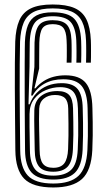

<svg xmlns="http://www.w3.org/2000/svg" viewBox="-20 -828 473 857"><path d="M218 8.8Q126 8.8 87.8 -30.6Q49.5 -70 48.5 -157.2Q47.8 -235.8 47.1 -304.9Q46.5 -374 46.2 -434.4Q46 -494.8 46.4 -546.6Q46.8 -598.5 48 -642.5Q50.2 -700 66.1 -736.6Q82 -773.2 117.8 -790.6Q153.5 -808 215.2 -808Q276 -808 312.4 -792.1Q348.8 -776.2 365.9 -741Q383 -705.8 385.5 -648Q386 -639 386.1 -626.8Q386.2 -614.5 386.2 -600.6Q386.2 -586.8 386.1 -573.1Q386 -559.5 385.5 -548.2H364Q364.5 -559 364.6 -572.6Q364.8 -586.2 364.8 -600.2Q364.8 -614.2 364.6 -626.6Q364.5 -639 364 -647.2Q361.8 -699.2 346.8 -730.6Q331.8 -762 300 -776.2Q268.2 -790.5 215.2 -790.5Q161.8 -790.5 130.6 -774.9Q99.5 -759.2 85.6 -726.5Q71.8 -693.8 69.5 -642Q68.5 -595.2 68 -542.4Q67.5 -489.5 67.8 -429.5Q68 -369.5 68.6 -301.8Q69.2 -234 70.2 -157.5Q71 -80.5 104 -44.6Q137 -8.8 218 -8.8Q294 -8.8 330.1 -42.9Q366.2 -77 370.2 -158.8Q371.8 -192 372.2 -219.9Q372.8 -247.8 372.2 -277.2Q371.8 -306.8 371 -344.8Q369.5 -413.2 344.9 -443.8Q320.2 -474.2 262.5 -474.2Q238.2 -474.2 217.5 -469.4Q196.8 -464.5 179.6 -455.1Q162.5 -445.8 148.9 -432.2Q135.2 -418.8 125.5 -401.5H119.2L133.5 -529.2Q133.8 -542 133.8 -561.2Q133.8 -580.5 133.9 -601.1Q134 -621.8 134.2 -638.5Q136.2 -693 153.8 -715.4Q171.2 -737.8 215.2 -737.8Q259.2 -737.8 278.1 -718Q297 -698.2 299 -649Q299.5 -640.2 299.6 -628.1Q299.8 -616 299.8 -602.1Q299.8 -588.2 299.6 -574.4Q299.5 -560.5 299 -548.2H277.5Q278 -560 278.1 -573.9Q278.2 -587.8 278.2 -601.8Q278.2 -615.8 278 -628Q277.8 -640.2 277.2 -648.5Q275.8 -688.2 262.1 -704.2Q248.5 -720.2 215.2 -720.2Q181.8 -720.2 169.2 -701.6Q156.8 -683 155.5 -638Q155.2 -622.2 155.1 -601.6Q155 -581 154.9 -560.1Q154.8 -539.2 154.8 -522.2L133.5 -433.8H138.2Q154.5 -453 174.9 -466Q195.2 -479 219.6 -485.4Q244 -491.8 272 -491.8Q335 -491.8 363 -457.8Q391 -423.8 392.5 -345.2Q393.2 -311.8 393.8 -282.6Q394.2 -253.5 393.9 -223.8Q393.5 -194 392 -157.8Q387.5 -66.5 345.9 -28.9Q304.2 8.8 218 8.8ZM218 -26.5Q150 -26.5 121.2 -57.6Q92.5 -88.8 91.8 -157.8Q91.5 -193.5 91.1 -236.6Q90.8 -279.8 90.5 -325Q90.2 -370.2 90.2 -412.9Q90.2 -455.5 90.2 -491Q90.2 -526.5 90.2 -549.5Q90.5 -562.2 90.5 -576.6Q90.5 -591 90.6 -607.1Q90.8 -623.2 91.2 -640.8Q93.2 -686.8 104.9 -715.9Q116.5 -745 142.8 -759Q169 -773 215.2 -773Q283.8 -773 311.5 -744.1Q339.2 -715.2 342.2 -646.2Q342.8 -635 342.9 -617.6Q343 -600.2 342.9 -581.8Q342.8 -563.2 342.2 -548.2H320.8Q321.2 -559 321.4 -571.8Q321.5 -584.5 321.5 -597.9Q321.5 -611.2 321.2 -624.1Q321 -637 320.5 -647.8Q317.5 -705.8 294.4 -730.6Q271.2 -755.5 215.2 -755.5Q159 -755.5 137 -728.6Q115 -701.8 112.8 -639.5Q112.2 -616.8 112.2 -587.1Q112.2 -557.5 111.8 -532.2L107.2 -362.2H112Q123.2 -391.8 143.5 -412.9Q163.8 -434 192.1 -445.4Q220.5 -456.8 255.5 -456.8Q304.8 -456.8 326.5 -430.6Q348.2 -404.5 349.2 -344.5Q350.2 -308.2 350.6 -279.8Q351 -251.2 350.6 -223.1Q350.2 -195 348.8 -159.5Q345.2 -86.8 314 -56.6Q282.8 -26.5 218 -26.5ZM218 -44Q270 -44 297 -69.4Q324 -94.8 327 -160Q328.8 -195.8 329.1 -223.5Q329.5 -251.2 329 -279.4Q328.5 -307.5 327.8 -344.2Q326.5 -395 308.4 -417Q290.2 -439 248.2 -439Q216 -439 184.6 -425.9Q153.2 -412.8 132.6 -386.1Q112 -359.5 111.8 -319Q111.5 -286.5 111.8 -261.4Q112 -236.2 112.6 -212.1Q113.2 -188 113.5 -158Q114 -99.2 137.1 -71.6Q160.2 -44 218 -44ZM218 -61.5Q172.5 -61.5 154 -84.8Q135.5 -108 135 -158.2Q134.5 -202.2 133.4 -246.6Q132.2 -291 133.2 -336.2Q134.5 -376.5 162.6 -399Q190.8 -421.5 236.5 -421.5Q273 -421.5 289.1 -403.5Q305.2 -385.5 306 -343.8Q306.8 -312.8 307.2 -284.6Q307.8 -256.5 307.5 -227Q307.2 -197.5 305.5 -162Q303 -107 282 -84.2Q261 -61.5 218 -61.5ZM218 -79Q251.5 -79 266.8 -98.8Q282 -118.5 284 -163Q285.2 -195.8 285.6 -222Q286 -248.2 285.6 -276.6Q285.2 -305 284.5 -343.5Q284 -376 270 -390Q256 -404 225.2 -404Q195.2 -404 175.6 -387.8Q156 -371.5 155 -343Q153.5 -296.8 154.8 -249.9Q156 -203 156.8 -158.5Q157.2 -116.5 171.1 -97.8Q185 -79 218 -79Z"/></svg>

Font: Big Shoulders Inline Display Thin
Style: Bold
Weight: 700
Version: Version 2.002